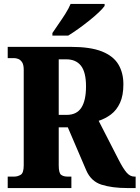

<svg xmlns="http://www.w3.org/2000/svg" viewBox="-20 -951 706 971"><path d="M19 0V-58H53Q69 -58 84.5 -67Q100 -76 100 -115V-598Q100 -624 91.5 -636.5Q83 -649 72 -653Q61 -657 53 -657H19V-714H338Q437 -714 495 -691Q553 -668 578.5 -625.5Q604 -583 604 -525Q604 -468 587 -431Q570 -394 541.5 -372.5Q513 -351 479 -340L580 -143Q603 -98 620.5 -78Q638 -58 659 -58H666V0H624Q547 0 493.5 -17Q440 -34 416 -90L323 -307H277V-115Q277 -76 289 -67Q301 -58 320 -58H341V0ZM317 -370Q368 -370 391.5 -406.5Q415 -443 415 -514Q415 -586 389.5 -618.5Q364 -651 315 -651H277V-370ZM245 -784Q258 -804 276 -829.5Q294 -855 311 -882Q328 -909 337 -931H509V-921Q500 -908 479.5 -888.5Q459 -869 431.5 -847Q404 -825 376 -805Q348 -785 325 -771H245Z"/></svg>

Font: Noto Serif Thai Condensed Black
Style: Regular
Weight: 900
Width: 3
Designer: Monotype Design Team
Foundry: Monotype Imaging Inc.
Version: Version 2.002; ttfautohint (v1.8.4.7-5d5b)